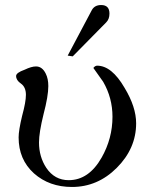

<svg xmlns="http://www.w3.org/2000/svg" viewBox="-20 -727 603 763"><path d="M415 -673Q415 -651 402 -638L269 -503L249 -506L345 -687Q356 -707 382 -707Q415 -707 415 -673ZM521 -237Q521 -137 444 -60Q368 16 266 16Q176 16 115 -38Q54 -93 54 -181Q54 -209 68 -267Q83 -322 83 -350Q83 -381 63 -395Q44 -408 44 -425Q44 -438 78 -450Q105 -463 123 -463Q148 -463 162 -434Q172 -414 172 -385Q172 -345 153 -273Q135 -200 135 -161Q135 -104 164 -60Q197 -11 253 -11Q333 -11 384 -101Q427 -177 427 -263Q427 -338 390 -402Q377 -421 351 -457Q358 -466 366 -466Q424 -466 475 -378Q521 -302 521 -237Z"/></svg>

Font: GFS Didot
Style: Regular
Weight: 400
Designer: Takis Katsoulidis and George D. Matthiopoulos
Foundry: Takis Katsoulidis and George D. Matthiopoulos
Version: Version 1.0